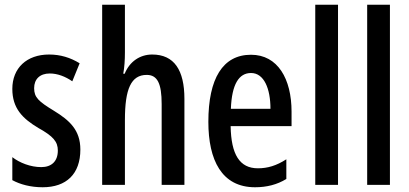

<svg xmlns="http://www.w3.org/2000/svg" viewBox="-20 -780 1726 810"><path d="M319 -149C319 -231 274 -272 207 -313C143 -352 124 -369 124 -408C124 -446 148 -470 190 -470C223 -470 256 -457 285 -437L316 -513C277 -537 235 -550 187 -550C93 -550 32 -493 32 -405C32 -323 75 -280 142 -240C205 -205 224 -182 224 -145C224 -100 198 -75 154 -75C109 -75 63 -93 32 -117V-20C65 -2 109 10 160 10C260 10 319 -46 319 -149Z M507 -559V-760H411V0H507V-274C507 -405 533 -464 599 -464C644 -464 662 -428 662 -341V0H758V-363C758 -484 715 -550 622 -550C571 -550 527 -521 506 -469H500C505 -496 507 -527 507 -559Z M1039 -549C920 -549 859 -449 859 -266C859 -105 915 10 1056 10C1105 10 1149 -1 1188 -25V-108C1146 -81 1109 -70 1068 -70C991 -70 955 -128 953 -248H1210V-309C1210 -447 1152 -549 1039 -549ZM1039 -472C1094 -472 1121 -406 1121 -321H954C958 -425 988 -472 1039 -472Z M1406 0V-760H1310V0Z M1625 0V-760H1529V0Z"/></svg>

Font: Noto Sans Myanmar ExtraCondensed Medium
Style: Regular
Weight: 500
Width: 2
Designer: Monotype Design Team
Foundry: Monotype Imaging Inc.
Version: Version 2.107